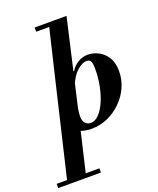

<svg xmlns="http://www.w3.org/2000/svg" viewBox="-301 -864 1057 1284"><g transform="rotate(-20 227.5 -222.5)"><path d="M233 13Q155 13 110.5 -28.5Q66 -70 66 -135Q66 -139 66.5 -146Q67 -153 67.5 -162Q68 -171 69.5 -181.5Q71 -192 74 -204L205 -754H332L193 -148Q191 -138 189 -122Q187 -106 187 -93Q187 -58 202.5 -42Q218 -26 240 -26Q272 -26 299.5 -54.5Q327 -83 347.5 -130.5Q368 -178 379.5 -236Q391 -294 391 -352Q391 -393 383.5 -409Q376 -425 355 -425Q322 -425 285 -391.5Q248 -358 222 -292L246 -390H253Q272 -421 304.5 -441.5Q337 -462 377 -462Q413 -462 450 -443.5Q487 -425 511.5 -386.5Q536 -348 536 -287Q536 -228 512 -174Q488 -120 445.5 -78Q403 -36 348.5 -11.5Q294 13 233 13ZM-114 309V279H190V309ZM-41 282 74 -203 193 -148 92 282ZM105 -724V-754H320V-724Z"/></g></svg>

Font: Libre Bodoni
Style: Italic
Weight: 400
Italic angle: -13°
Designer: Pablo Impallari, Rodrigo Fuenzalida
Foundry: Impallari Type
Version: Version 2.005;gftools[0.9.23]